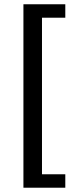

<svg xmlns="http://www.w3.org/2000/svg" viewBox="-20 -728 364 900"><path d="M89.8 151.9V-708H286.1V-645H176.8V88.9H286.1V151.9Z"/></svg>

Font: SourceSansPro-Semibold
Style: Regular
Weight: 600
Designer: Paul D. Hunt
Foundry: Adobe Systems Incorporated
Version: Version 2.020;PS 2.0;hotconv 1.0.86;makeotf.lib2.5.63406